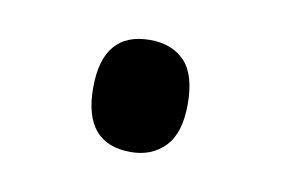

<svg xmlns="http://www.w3.org/2000/svg" viewBox="-32 -158 317 216"><g transform="rotate(10 126.0 -50.0)"><path d="M72 -50Q72 -114 126 -114Q151 -114 165.5 -99Q180 -84 180 -50Q180 -17 165 -1.5Q150 14 126 14Q72 14 72 -50Z"/></g></svg>

Font: Noto Sans Gurmukhi ExtraCondensed
Style: Regular
Weight: 400
Width: 2
Designer: Jelle Bosma - Monotype Design Team
Foundry: Monotype Imaging Inc.
Version: Version 2.004; ttfautohint (v1.8.4.7-5d5b)